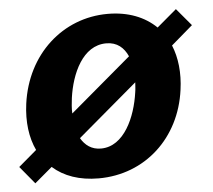

<svg xmlns="http://www.w3.org/2000/svg" viewBox="-48 -573 699 631"><g transform="rotate(-5 301.5 -258.0)"><path d="M602 -465 554 -522 489 -467C451 -504 397 -526 329 -526C181 -526 59 -417 37 -255C29 -196 36 -143 56 -101L-4 -50L44 8L102 -41C139 -8 190 10 253 10C407 10 525 -100 546 -256C554 -312 548 -363 531 -404ZM188 -261C199 -340 238 -430 316 -430C352 -430 374 -410 387 -381L185 -210C184 -227 186 -244 188 -261ZM397 -261C386 -182 346 -87 269 -87C238 -87 217 -103 203 -127L400 -294C399 -283 399 -272 397 -261Z"/></g></svg>

Font: United Sans
Style: Bold Italic
Weight: 700
Italic angle: -8°
Designer: Pablo Impallari, Rodrigo Fuenzalida (Modified by Dan O. Williams)
Version: Version 1.000;PS 001.000;hotconv 1.0.88;makeotf.lib2.5.64775